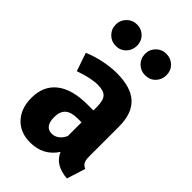

<svg xmlns="http://www.w3.org/2000/svg" viewBox="-244 -881 982 982"><g transform="rotate(45 247.5 -390.0)"><path d="M472 -87 440 14Q395 10 366 -7Q337 -24 321 -59Q271 17 177 17Q105 17 62.5 -28.5Q20 -74 20 -149Q20 -236 78.5 -282Q137 -328 248 -328H290V-353Q290 -400 273 -418.5Q256 -437 213 -437Q164 -437 88 -410L54 -509Q99 -528 148 -538Q197 -548 240 -548Q343 -548 392 -502Q441 -456 441 -362V-147Q441 -120 448 -107Q455 -94 472 -87ZM290 -143V-242H262Q216 -242 194 -222.5Q172 -203 172 -162Q172 -128 185 -110.5Q198 -93 223 -93Q244 -93 261.5 -106Q279 -119 290 -143ZM214 -720Q214 -687 192 -664.5Q170 -642 137 -642Q105 -642 82.5 -664.5Q60 -687 60 -720Q60 -752 82.5 -774.5Q105 -797 137 -797Q170 -797 192 -775Q214 -753 214 -720ZM427 -720Q427 -687 405 -664.5Q383 -642 349 -642Q317 -642 294.5 -664.5Q272 -687 272 -720Q272 -752 294.5 -774.5Q317 -797 349 -797Q382 -797 404.5 -775Q427 -753 427 -720Z"/></g></svg>

Font: Fira Sans Condensed
Style: Bold
Weight: 700
Width: 3
Designer: bBox Type GmbH & Carrois Corporate GbR & Edenspiekermann AG
Foundry: bBox Type GmbH & Carrois Corporate GbR & Edenspiekermann AG
Version: Version 4.301